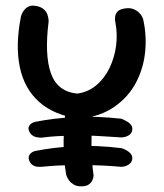

<svg xmlns="http://www.w3.org/2000/svg" viewBox="-20 -666 579 679"><path d="M262 -246Q172 -258 119 -305Q66 -352 50 -429Q34 -506 54 -607Q54 -607 56 -613.5Q58 -620 64 -628.5Q70 -637 80 -642.5Q90 -648 107 -645Q125 -642 134.5 -633.5Q144 -625 147.5 -615Q151 -605 151.5 -597.5Q152 -590 152 -590Q137 -472 160 -407Q183 -342 253 -335Q291 -340 320 -364Q349 -388 367 -425Q385 -462 390.5 -504Q396 -546 388 -587Q388 -587 387 -593.5Q386 -600 387.5 -609Q389 -618 396 -625.5Q403 -633 421 -636Q439 -639 451.5 -634Q464 -629 472 -621Q480 -613 483 -606Q486 -599 486 -599Q499 -543 493.5 -484.5Q488 -426 461.5 -375Q435 -324 385.5 -289Q336 -254 262 -246ZM126 -76Q124 -76 115.5 -76Q107 -76 97.5 -81Q88 -86 83 -99Q80 -108 82.5 -114.5Q85 -121 90 -125Q95 -129 99.5 -130.5Q104 -132 104 -132Q169 -145 245 -149Q321 -153 410 -142Q410 -142 415.5 -140Q421 -138 429 -133.5Q437 -129 442.5 -122Q448 -115 448 -106Q447 -95 441 -89Q435 -83 427.5 -80Q420 -77 414.5 -76.5Q409 -76 409 -76Q375 -79 345 -80.5Q315 -82 288.5 -82.5Q262 -83 236 -82.5Q210 -82 183 -80.5Q156 -79 126 -76ZM267 -7Q251 -7 240.5 -13.5Q230 -20 224.5 -27.5Q219 -35 216.5 -41.5Q214 -48 214 -48Q204 -107 205 -168.5Q206 -230 214 -291H312Q303 -218 303.5 -155.5Q304 -93 311 -45Q311 -45 310 -39Q309 -33 305.5 -26Q302 -19 293 -13Q284 -7 267 -7ZM126 -179Q124 -179 118.5 -179.5Q113 -180 106.5 -181.5Q100 -183 93.5 -188Q87 -193 83 -202Q79 -212 82 -218.5Q85 -225 90 -228.5Q95 -232 99.5 -233.5Q104 -235 104 -235Q169 -248 245 -252Q321 -256 410 -246Q410 -246 415.5 -243.5Q421 -241 429 -236.5Q437 -232 442.5 -225.5Q448 -219 448 -209Q447 -198 441 -192Q435 -186 427.5 -183.5Q420 -181 414.5 -180.5Q409 -180 409 -180Q375 -182 345 -184Q315 -186 288.5 -186.5Q262 -187 236 -186.5Q210 -186 183 -184.5Q156 -183 126 -179Z"/></svg>

Font: Sour Gummy
Style: Regular
Weight: 400
Designer: Stefie Justprince
Foundry: Eifetstype
Version: Version 1.000